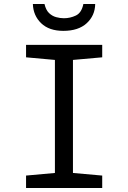

<svg xmlns="http://www.w3.org/2000/svg" viewBox="-20 -938 640 958"><path d="M110 0V-62L254 -75V-639L110 -652V-714H490V-652L344 -639V-75L490 -62V0ZM296 -784Q225 -784 185.5 -822Q146 -860 144 -918H202Q209 -888 224.5 -873Q240 -858 260 -852.5Q280 -847 299 -847Q330 -847 358.5 -860.5Q387 -874 396 -918H455Q454 -860 412.5 -822Q371 -784 296 -784Z"/></svg>

Font: Noto Sans Mono
Style: Regular
Weight: 400
Designer: Monotype Design Team
Foundry: Monotype Imaging Inc.
Version: Version 2.014